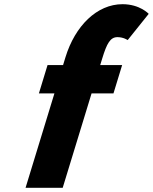

<svg xmlns="http://www.w3.org/2000/svg" viewBox="-20 -895 729 915"><path d="M280.6 -585H206.6L165.4 -450H239.4L101.8 0H278.8L416.4 -450H520.8L562.1 -585H457.6L467.4 -617C489.1 -688 505.6 -718 539.7 -718C568.7 -718 588.5 -704 588.5 -704L688.7 -829C688.7 -829 646.7 -875 563.8 -875C442.3 -875 337.8 -772 291.9 -622Z"/></svg>

Font: Hussar
Style: BdSuprConOblThree
Weight: 700
Foundry: Cannot Into Space Fonts
Version: Version 2.00